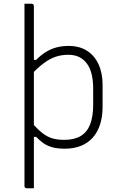

<svg xmlns="http://www.w3.org/2000/svg" viewBox="-20 -780 640 1020"><path d="M110 -760Q117 -760 123.5 -760Q130 -760 136.5 -760Q143 -760 149 -760Q152 -760 154.5 -758.5Q157 -757 158.5 -754.5Q160 -752 160 -749Q160 -652 160 -555Q160 -458 160 -361.5Q160 -265 160 -168Q160 -71 160 26Q160 123 160 220Q154 220 147.5 220Q141 220 134.5 220Q128 220 121 220Q118 220 115.5 218.5Q113 217 111.5 214.5Q110 212 110 209Q110 137 110 64.5Q110 -8 110 -80.5Q110 -153 110 -225.5Q110 -298 110 -370.5Q110 -443 110 -515.5Q110 -588 110 -660Q110 -683 110 -708.5Q110 -734 110 -760ZM344 -536Q402 -536 442 -510.5Q482 -485 503.5 -438.5Q525 -392 525 -329V-213Q525 -160 511.5 -118.5Q498 -77 472.5 -48.5Q447 -20 409.5 -5Q372 10 324 10Q286 10 258.5 2.5Q231 -5 210.5 -19.5Q190 -34 172 -53H153V-123Q183 -90 208 -71Q233 -52 260 -44.5Q287 -37 321 -37Q374 -37 408 -57Q442 -77 458.5 -118.5Q475 -160 475 -223V-309Q475 -353 466.5 -387Q458 -421 441 -443Q424 -466 399.5 -477.5Q375 -489 343 -489Q307 -489 275.5 -478.5Q244 -468 211.5 -443.5Q179 -419 139 -377V-462H172Q198 -488 225 -504.5Q252 -521 281.5 -528.5Q311 -536 344 -536Z"/></svg>

Font: Recursive Light
Style: Regular
Weight: 300
Version: Version 1.085